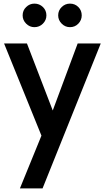

<svg xmlns="http://www.w3.org/2000/svg" viewBox="-20 -740 579 1060"><path d="M170 -590Q143.8 -590 124.4 -609.4Q105 -628.8 105 -655Q105 -682.5 124.4 -701.2Q143.8 -720 170 -720Q197.5 -720 216.9 -701.2Q236.2 -682.5 236.2 -655Q236.2 -628.8 216.9 -609.4Q197.5 -590 170 -590ZM366.2 -590Q340 -590 320.6 -609.4Q301.2 -628.8 301.2 -655Q301.2 -682.5 320.6 -701.2Q340 -720 366.2 -720Q393.8 -720 412.5 -701.2Q431.2 -682.5 431.2 -655Q431.2 -628.8 412.5 -609.4Q393.8 -590 366.2 -590ZM408.8 -500H536.2L215 300H90L208.8 8.8L2.5 -500H128.8L271.2 -130Z"/></svg>

Font: Now Alt Medium
Style: Regular
Weight: 500
Designer: Alfredo Marco Pradil
Foundry: Alfredo Marco Pradil
Version: Version 1.002;PS 001.002;hotconv 1.0.88;makeotf.lib2.5.64775